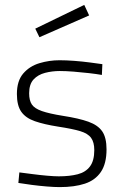

<svg xmlns="http://www.w3.org/2000/svg" viewBox="-20 -755 503 784"><path d="M224 9Q202 9 171.5 6.5Q141 4 110 0Q79 -4 55 -8L59 -51Q83 -48 113.5 -44Q144 -40 173 -37.5Q202 -35 220 -35Q265 -35 297.5 -43.5Q330 -52 347.5 -75.5Q365 -99 365 -142Q365 -174 352 -192Q339 -210 307.5 -219.5Q276 -229 217 -238Q160 -247 122.5 -260Q85 -273 67 -298.5Q49 -324 49 -371Q49 -425 75 -455Q101 -485 141 -497Q181 -509 223 -509Q251 -509 283.5 -506.5Q316 -504 346.5 -500Q377 -496 398 -493L396 -449Q373 -453 342.5 -456.5Q312 -460 280.5 -462.5Q249 -465 224 -465Q193 -465 164 -457.5Q135 -450 117 -430.5Q99 -411 99 -374Q99 -345 110 -328.5Q121 -312 151 -301.5Q181 -291 237 -282Q302 -272 341 -258Q380 -244 397.5 -218.5Q415 -193 415 -145Q415 -87 392 -53Q369 -19 326.5 -5Q284 9 224 9ZM141 -603 124 -638 324 -735 344 -692Z"/></svg>

Font: Cairo Play Light
Style: Regular
Weight: 300
Version: Version 3.119